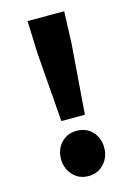

<svg xmlns="http://www.w3.org/2000/svg" viewBox="-119 -830 635 906"><g transform="rotate(-15 198.5 -376.5)"><path d="M141 -270 115 -608 109 -767H288L282 -608L256 -270ZM198 14Q152 14 122.5 -18.5Q93 -51 93 -97Q93 -144 122.5 -175.5Q152 -207 198 -207Q245 -207 274.5 -175.5Q304 -144 304 -97Q304 -51 274.5 -18.5Q245 14 198 14Z"/></g></svg>

Font: Noto Sans SC Thin Black
Style: Regular
Weight: 900
Version: Version 2.004-H2;hotconv 1.0.118;makeotfexe 2.5.65603